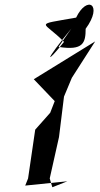

<svg xmlns="http://www.w3.org/2000/svg" viewBox="-20 -787 420 807"><path d="M200 0 189 -37 228 -211 249 -381 282 -460 380 -613 122 -454 210 -362 191 -313 128 -242 98 -37 86 -7 263 -25ZM226 -590C330 -573 340 -607 340 -666C415 -768 346 -809 300 -713C115 -680 163 -700 249 -611C172 -514 162 -523 280 -667Z"/></svg>

Font: Asimov Silicon
Style: Regular
Weight: 400
Designer: Google
Version: Version 2.000980; 2014